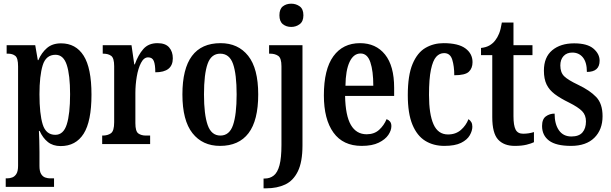

<svg xmlns="http://www.w3.org/2000/svg" viewBox="-20 -781 3314 1041"><path d="M11 232V186H20Q33 186 46.5 181Q60 176 69 161.5Q78 147 78 117V-421Q78 -466 63 -478Q48 -490 24 -490H16V-536H171L185 -455H188Q205 -495 234.5 -520.5Q264 -546 311 -546Q391 -546 433.5 -479Q476 -412 476 -268Q476 -123 433.5 -56Q391 11 309 11Q267 11 239.5 -11Q212 -33 195 -71H191Q192 -48 193 -19.5Q194 9 194 42V119Q194 148 203 162.5Q212 177 225.5 181.5Q239 186 251 186H273V232ZM280 -50Q324 -50 342 -106.5Q360 -163 360 -270Q360 -374 342 -429Q324 -484 281 -484Q229 -484 211.5 -427Q194 -370 194 -270Q194 -163 211.5 -106.5Q229 -50 280 -50Z M534 0V-46H537Q564 -46 581.5 -58.5Q599 -71 599 -118V-422Q599 -466 583 -478Q567 -490 540 -490H537V-536H693L708 -432H711Q729 -483 757 -515Q785 -547 834 -547Q877 -547 897 -524Q917 -501 917 -465Q917 -389 822 -389Q822 -430 814 -450Q806 -470 783 -470Q760 -470 744.5 -440Q729 -410 721.5 -365.5Q714 -321 714 -276V-113Q714 -69 730 -57.5Q746 -46 771 -46H794V0Z M1173 10Q1078 10 1023.5 -59Q969 -128 969 -269Q969 -547 1176 -547Q1271 -547 1325.5 -478.5Q1380 -410 1380 -269Q1380 -128 1327.5 -59Q1275 10 1173 10ZM1175 -46Q1224 -46 1243.5 -103Q1263 -160 1263 -269Q1263 -379 1243.5 -434.5Q1224 -490 1174 -490Q1125 -490 1105.5 -434.5Q1086 -379 1086 -269Q1086 -160 1106 -103Q1126 -46 1175 -46Z M1559 -635Q1532 -635 1513.5 -650Q1495 -665 1495 -698Q1495 -732 1513.5 -746.5Q1532 -761 1559 -761Q1585 -761 1605 -746.5Q1625 -732 1625 -698Q1625 -665 1605 -650Q1585 -635 1559 -635ZM1409 240V187H1415Q1444 187 1464.5 170.5Q1485 154 1495.5 114.5Q1506 75 1506 5V-422Q1506 -466 1488.5 -478Q1471 -490 1445 -490H1439V-536H1620V8Q1620 97 1595 148Q1570 199 1526 219.5Q1482 240 1424 240Z M1941 10Q1840 10 1788 -62Q1736 -134 1736 -264Q1736 -405 1787.5 -476Q1839 -547 1932 -547Q2018 -547 2067.5 -485.5Q2117 -424 2117 -305V-261H1851Q1853 -154 1882.5 -103.5Q1912 -53 1968 -53Q2009 -53 2035.5 -77Q2062 -101 2076 -135Q2087 -131 2094.5 -122Q2102 -113 2102 -97Q2102 -74 2085.5 -49.5Q2069 -25 2033.5 -7.5Q1998 10 1941 10ZM2004 -316Q2004 -396 1988 -443.5Q1972 -491 1935 -491Q1897 -491 1875.5 -445.5Q1854 -400 1853 -316Z M2389 10Q2330 10 2285.5 -17.5Q2241 -45 2216 -105.5Q2191 -166 2191 -265Q2191 -373 2217 -434.5Q2243 -496 2287 -521.5Q2331 -547 2385 -547Q2465 -547 2503.5 -518.5Q2542 -490 2542 -444Q2542 -411 2522 -392Q2502 -373 2443 -373Q2443 -422 2432 -457.5Q2421 -493 2388 -493Q2363 -493 2345 -473Q2327 -453 2316.5 -403.5Q2306 -354 2306 -266Q2306 -162 2330.5 -107Q2355 -52 2409 -52Q2451 -52 2479 -76.5Q2507 -101 2520 -135Q2530 -128 2535.5 -118.5Q2541 -109 2541 -94Q2541 -72 2527 -47.5Q2513 -23 2480 -6.5Q2447 10 2389 10Z M2771 10Q2712 10 2680.5 -24.5Q2649 -59 2649 -146V-482H2588V-521Q2616 -524 2634.5 -535Q2653 -546 2665 -562Q2677 -577 2686 -599Q2695 -621 2701 -659H2764V-536H2867V-482H2764V-151Q2764 -101 2775.5 -78.5Q2787 -56 2816 -56Q2847 -56 2875 -65V-10Q2861 -3 2835 3.5Q2809 10 2771 10Z M3076 10Q2995 10 2957 -18.5Q2919 -47 2919 -98Q2919 -135 2939.5 -150Q2960 -165 2987 -165Q2987 -108 3010.5 -74.5Q3034 -41 3078 -41Q3119 -41 3138 -63Q3157 -85 3157 -123Q3157 -157 3136 -178.5Q3115 -200 3065 -225Q3018 -248 2988 -270.5Q2958 -293 2943.5 -323Q2929 -353 2929 -398Q2929 -471 2974 -508.5Q3019 -546 3093 -546Q3164 -546 3197.5 -517.5Q3231 -489 3231 -452Q3231 -391 3162 -391Q3162 -443 3140.5 -469.5Q3119 -496 3083 -496Q3053 -496 3035.5 -477Q3018 -458 3018 -426Q3018 -388 3039 -367.5Q3060 -347 3115 -321Q3178 -291 3212.5 -255Q3247 -219 3247 -151Q3247 -78 3202.5 -34Q3158 10 3076 10Z"/></svg>

Font: Noto Serif Ethiopic ExtraCondensed SemiBold
Style: Regular
Weight: 600
Width: 2
Designer: Monotype Design Team
Foundry: Monotype Imaging Inc.
Version: Version 2.102; ttfautohint (v1.8.4.7-5d5b)